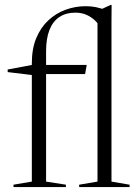

<svg xmlns="http://www.w3.org/2000/svg" viewBox="-20 -755 560 775"><path d="M166 -22 246 -9.5V0H34.5V-9.5L108.5 -22V-500Q108.5 -558.5 126.5 -601.5Q144.5 -644.5 175.2 -673Q206 -701.5 245 -715.8Q284 -730 326 -730Q348 -730 366.8 -726.2Q385.5 -722.5 407.5 -714L379.5 -713.5L426.5 -735H430.5L430 -669V-22L503 -9.5V0H299.5V-9.5L373.5 -22V-661.5Q358.5 -680 335.8 -692Q313 -704 284 -704Q246.5 -704 220 -686.5Q193.5 -669 179.8 -634.5Q166 -600 166 -548ZM330 -493 323.5 -456H137L114.5 -451.5L11 -464V-474.5L120.5 -495L132.5 -493Z"/></svg>

Font: Newsreader 60pt Light
Style: Regular
Weight: 300
Designer: Hugues Gentile
Foundry: Production Type
Version: Version 1.003